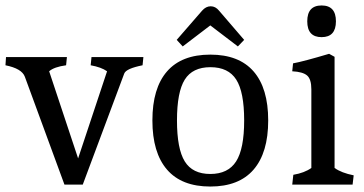

<svg xmlns="http://www.w3.org/2000/svg" viewBox="-21 -676 1334 703"><path d="M215 0 70 -395Q59 -425 -1 -437L1 -467H224L221 -437Q177 -431 159 -415L265 -96L371 -415Q350 -430 311 -437L314 -467H504L501 -437Q441 -425 434 -407L282 0Z M655.5 -384.5Q627 -339 627 -235Q627 -131 655.5 -85Q684 -39 749 -39Q814 -39 843.5 -85Q873 -131 873 -235Q873 -339 844 -384.5Q815 -430 749.5 -430Q684 -430 655.5 -384.5ZM590.5 -55Q537 -117 537 -235Q537 -353 590.5 -414.5Q644 -476 749 -476Q854 -476 907.5 -414.5Q961 -353 961 -235Q961 -117 907.5 -55Q854 7 749 7Q644 7 590.5 -55ZM719 -637Q733 -653 750.5 -653Q768 -653 781 -637L873 -530L850 -506L749 -583L648 -506L626 -530Z M1119 -349Q1119 -386 1103.5 -399.5Q1088 -413 1049 -415L1052 -444Q1090 -451 1184 -479L1204 -468V-61Q1229 -43 1274 -34L1270 0H1049L1053 -36Q1094 -43 1119 -61ZM1156.5 -656Q1209 -656 1209 -598Q1209 -540 1156.5 -540Q1104 -540 1104 -598Q1104 -656 1156.5 -656Z"/></svg>

Font: Caladea
Style: Regular
Weight: 400
Designer: Carolina Giovagnoli and Andres Torresi
Foundry: Carolina Giovagnoli and Andres Torresi
Version: Version 1.002